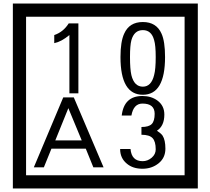

<svg xmlns="http://www.w3.org/2000/svg" viewBox="-20 -980 1195 1090"><path d="M1103 90H53V-960H1103ZM1028 15V-885H128V15ZM425 -450H374V-781Q328 -743 288 -735V-781Q339 -798 370 -847H425ZM917 -656Q917 -442 791 -442Q664 -442 664 -656Q664 -744 685 -789Q714 -855 791 -855Q868 -855 897 -789Q917 -745 917 -656ZM864 -656Q864 -723 855 -752Q840 -809 791 -809Q742 -809 726 -752Q718 -723 718 -656Q718 -587 726 -553Q742 -488 791 -488Q839 -488 855 -554Q864 -587 864 -656ZM568 -30H510L467 -136H272L229 -30H172L339 -427H399ZM444 -183 368 -366 294 -183ZM919 -136Q919 -84 880.5 -53Q842 -22 789 -22Q734 -22 700 -51Q662 -82 662 -134H721Q727 -65 790 -65Q818 -65 841 -84.5Q864 -104 864 -132Q864 -177 846 -196Q828 -215 783 -215V-259Q825 -259 841.5 -276Q858 -293 858 -334Q858 -392 789 -392Q738 -392 726 -324H671Q684 -435 788 -435Q839 -435 874 -409Q913 -380 913 -330Q913 -265 871 -238Q895 -222 903 -210Q919 -185 919 -136Z"/></svg>

Font: Unicode BMP Fallback SIL
Style: Regular
Weight: 400
Foundry: NRSI, SIL International
Version: Version 5.1 Based on Unicode 5.1